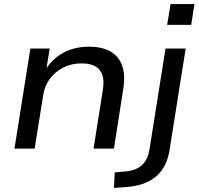

<svg xmlns="http://www.w3.org/2000/svg" viewBox="-20 -729 976 942"><path d="M51 0 129 -491H224L206 -382H200Q235 -440 290.5 -470Q346 -500 416 -500Q480 -500 521 -477Q562 -454 579 -407.5Q596 -361 584 -288L539 0H439L484 -284Q492 -331 482.5 -360Q473 -389 448 -403.5Q423 -418 380 -418Q331 -418 290.5 -397.5Q250 -377 224.5 -342.5Q199 -308 192 -263L150 0ZM800 -607 817 -709H934L918 -607ZM539 193 543 117 596 112Q646 108 675 82.5Q704 57 713 7L792 -491H891L813 0Q807 43 791 77Q775 111 748.5 134.5Q722 158 683.5 172Q645 186 594 189Z"/></svg>

Font: Nunito Sans 10pt SemiExpanded Medium
Style: Italic
Weight: 500
Width: 6
Italic angle: -9°
Designer: Vernon Adams
Foundry: Vernon Adams
Version: Version 3.101;gftools[0.9.27]